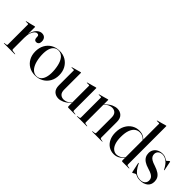

<svg xmlns="http://www.w3.org/2000/svg" viewBox="104 -1612 2498 2498"><g transform="rotate(45 1353.0 -363.0)"><path d="M152.5 -239.5Q152.5 -307.5 171.2 -353Q190 -398.5 219.2 -421.5Q248.5 -444.5 280 -444.5Q315.5 -444.5 334.8 -423.2Q354 -402 354 -365Q354 -336 340.8 -321.8Q327.5 -307.5 307.5 -307.5Q288.5 -307.5 278.8 -318.2Q269 -329 268 -350.5L267.5 -365Q267.5 -382.5 260.5 -391Q253.5 -399.5 236.5 -399.5Q217.5 -399.5 199.5 -381.2Q181.5 -363 169.5 -327Q157.5 -291 157.5 -237.5ZM157.5 -434.5V-263.5V-28Q157.5 -22.5 160.8 -18.8Q164 -15 170.5 -13.5L220 -6.5Q222.5 -6 223.5 -5.2Q224.5 -4.5 224.5 -3Q224.5 -2 223.2 -1Q222 0 220 0H24Q22 0 20.5 -1.2Q19 -2.5 19 -3.5Q19 -4.5 20.8 -5.5Q22.5 -6.5 25.5 -7L57 -11.5Q63 -13 66 -16.2Q69 -19.5 69 -24V-395.5Q69 -398.5 67.8 -400.2Q66.5 -402 63 -402H23Q22 -402 21 -403Q20 -404 20 -405Q20 -406.5 21 -407.5Q22 -408.5 24.5 -409L144 -439Q147.5 -440 149.5 -440.2Q151.5 -440.5 153 -440.5Q155.5 -440.5 156.5 -438.8Q157.5 -437 157.5 -434.5Z M605.5 -444.5Q669 -444.5 718 -415.5Q767 -386.5 795.5 -334.8Q824 -283 824 -215.5Q824 -149 795 -98Q766 -47 715.8 -18.5Q665.5 10 600.5 10Q537.5 10 488.5 -18.5Q439.5 -47 411.8 -97.8Q384 -148.5 384 -215.5Q384 -283 412 -334.5Q440 -386 490 -415.2Q540 -444.5 605.5 -444.5ZM628.5 2Q666 -1 691.2 -28.8Q716.5 -56.5 726.8 -107.2Q737 -158 730 -229Q722.5 -301.5 702 -348.8Q681.5 -396 650.2 -418Q619 -440 579.5 -437Q540.5 -433.5 515.2 -405Q490 -376.5 480.8 -326Q471.5 -275.5 478.5 -205.5Q486 -135.5 507 -88Q528 -40.5 559.2 -17.8Q590.5 5 628.5 2Z M1194.5 -17V-78V-80.5V-393.5Q1194.5 -396 1193.2 -397.8Q1192 -399.5 1188.5 -399.5H1149.5Q1148 -399.5 1147 -400.5Q1146 -401.5 1146 -402.5Q1146 -404.5 1147 -405.2Q1148 -406 1150 -406.5L1269.5 -440Q1273.5 -441 1275.2 -441.2Q1277 -441.5 1278.5 -441.5Q1281 -441.5 1282 -440Q1283 -438.5 1283 -436V-26Q1283 -20 1286 -16.5Q1289 -13 1295.5 -11.5L1327 -7Q1330 -6.5 1331 -5.5Q1332 -4.5 1332 -3Q1332 -2 1331 -1Q1330 0 1327.5 0H1208.5Q1202 0 1198.2 -4.2Q1194.5 -8.5 1194.5 -17ZM913 -121V-393.5Q913 -396 911.5 -397.8Q910 -399.5 906.5 -399.5H867.5Q865.5 -399.5 864.5 -400.5Q863.5 -401.5 863.5 -402.5Q863.5 -404.5 864.8 -405.2Q866 -406 867.5 -406.5L988 -440Q992 -441 993.5 -441.2Q995 -441.5 997 -441.5Q999 -441.5 1000.2 -440Q1001.5 -438.5 1001.5 -436V-130Q1001.5 -79 1025.2 -55.5Q1049 -32 1087.5 -32Q1111.5 -32 1136.5 -42.5Q1161.5 -53 1187.5 -77L1204 -92L1208 -87.5L1191 -72Q1141 -27 1102.8 -9.8Q1064.5 7.5 1030 7.5Q979.5 7.5 946.2 -24Q913 -55.5 913 -121Z M1501.5 -437V-26Q1501.5 -20 1504.2 -16.5Q1507 -13 1513.5 -11.5L1545 -7Q1550 -6 1550 -3Q1550 0 1546 0H1366Q1365 0 1363.8 -1Q1362.5 -2 1362.5 -3Q1362.5 -4 1363.5 -4.8Q1364.5 -5.5 1367 -6L1400.5 -11.5Q1407 -13 1409.8 -16.5Q1412.5 -20 1412.5 -25.5V-394.5Q1412.5 -397 1411.2 -398.5Q1410 -400 1406.5 -400H1367.5Q1366 -400.5 1365 -401.2Q1364 -402 1364 -403.5Q1364 -405 1365 -405.8Q1366 -406.5 1368 -407L1487.5 -440.5Q1491.5 -442 1493.2 -442.2Q1495 -442.5 1496.5 -442.5Q1499 -442.5 1500.2 -440.8Q1501.5 -439 1501.5 -437ZM1493 -345 1488.5 -349.5 1505.5 -365Q1556 -410.5 1594 -427.5Q1632 -444.5 1667 -444.5Q1717.5 -444.5 1750.8 -413Q1784 -381.5 1784 -316V-30Q1784 -22 1788.2 -17Q1792.5 -12 1801 -10.5L1827.5 -6Q1830 -6 1831 -5Q1832 -4 1832 -3Q1832 -2 1831 -1Q1830 0 1828 0H1647Q1642.5 0 1642.5 -3Q1642.5 -6 1648 -7L1680.5 -11.5Q1689.5 -13 1692.2 -18Q1695 -23 1695 -30V-307Q1695 -358 1671.5 -381.5Q1648 -405 1609 -405Q1585 -405 1560.2 -394.5Q1535.5 -384 1509.5 -360Z M2188.5 -62V-64V-688Q2188.5 -690.5 2187 -692Q2185.5 -693.5 2182.5 -693.5H2143.5Q2141.5 -693.5 2140.5 -694.5Q2139.5 -695.5 2139.5 -697Q2139.5 -698.5 2140.8 -699.2Q2142 -700 2143.5 -700.5L2263.5 -734Q2267.5 -735.5 2269 -735.8Q2270.5 -736 2272 -736Q2274.5 -736 2275.8 -734.2Q2277 -732.5 2277 -730.5V-26Q2277 -20 2280 -16.5Q2283 -13 2289 -11.5L2320.5 -7Q2323.5 -6.5 2324.5 -5.5Q2325.5 -4.5 2325.5 -3Q2325.5 -2 2324.5 -1Q2323.5 0 2321.5 0H2202.5Q2195.5 0 2192 -4Q2188.5 -8 2188.5 -17ZM1866.5 -206Q1866.5 -280.5 1894.8 -334Q1923 -387.5 1969.2 -416Q2015.5 -444.5 2071 -444.5Q2122 -444.5 2156.5 -422.8Q2191 -401 2212.5 -365L2204.5 -361.5Q2188 -393.5 2158.5 -412.8Q2129 -432 2089 -432Q2052.5 -432 2022.5 -409Q1992.5 -386 1974.8 -338.2Q1957 -290.5 1957 -215Q1957 -148 1972.5 -102.8Q1988 -57.5 2015.8 -34.8Q2043.5 -12 2079 -12Q2106 -12 2136.2 -27Q2166.5 -42 2194.5 -77L2199 -71.5Q2159.5 -26 2124.8 -8Q2090 10 2048.5 10Q1996.5 10 1955.2 -16.5Q1914 -43 1890.2 -91.5Q1866.5 -140 1866.5 -206Z M2505.5 -437.5Q2467.5 -437.5 2444.5 -417.2Q2421.5 -397 2421.5 -363.5Q2421.5 -341.5 2431.8 -323.5Q2442 -305.5 2466.5 -290.8Q2491 -276 2533 -263Q2588 -245 2620.2 -223.5Q2652.5 -202 2666.2 -175Q2680 -148 2680 -113.5Q2680 -54.5 2640 -22.2Q2600 10 2533 10Q2503 10 2483.8 4Q2464.5 -2 2454.2 -7.8Q2444 -13.5 2441 -13.5Q2436.5 -13.5 2426 -7.8Q2415.5 -2 2405.5 4Q2395.5 10 2393 10Q2392 10 2390.5 9.2Q2389 8.5 2388 5L2358.5 -131Q2358 -135 2358.2 -137.2Q2358.5 -139.5 2360 -140Q2361.5 -141 2363 -140.2Q2364.5 -139.5 2365.5 -137.5Q2390 -85.5 2415 -55Q2440 -24.5 2468.2 -11Q2496.5 2.5 2530 2.5Q2572 2.5 2596 -18.8Q2620 -40 2620 -75Q2620 -97 2610 -115Q2600 -133 2574.2 -148Q2548.5 -163 2501 -176.5Q2451 -191 2420 -212Q2389 -233 2374.8 -260.2Q2360.5 -287.5 2360.5 -321.5Q2360.5 -359.5 2378.5 -387.5Q2396.5 -415.5 2428 -430.8Q2459.5 -446 2500 -446Q2527 -446 2547 -437.8Q2567 -429.5 2579 -421.2Q2591 -413 2594 -413Q2596.5 -413 2604.8 -420.8Q2613 -428.5 2621.5 -436Q2630 -443.5 2633.5 -443.5Q2635.5 -443.5 2637.8 -442Q2640 -440.5 2640.5 -436L2664.5 -316.5Q2665.5 -312 2665 -309.8Q2664.5 -307.5 2662.5 -306.5Q2661.5 -306 2660.2 -306.8Q2659 -307.5 2658 -309Q2622.5 -380.5 2583 -409Q2543.5 -437.5 2505.5 -437.5Z"/></g></svg>

Font: Fraunces 120pt
Style: Regular
Weight: 400
Version: Version 1.000;[b76b70a41]